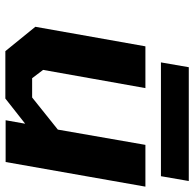

<svg xmlns="http://www.w3.org/2000/svg" viewBox="-24 -700 725 717"><g transform="rotate(90 338.5 -341.5)"><path d="M213 -580 231 -684H656L638 -580ZM171 1 80 -111 153 -522H309L241 -140L272 -99H344L464 -195L521 -522H677L585 0H429L442 -73L348 1Z"/></g></svg>

Font: Tomorrow SemiBold
Style: Italic
Weight: 600
Italic angle: -10°
Designer: Tony de Marco, Monica Rizzolli
Foundry: Just in Type
Version: Version 2.002